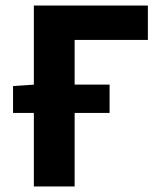

<svg xmlns="http://www.w3.org/2000/svg" viewBox="-20 -672 586 692"><path d="M27 -265V-362L104 -367H375V-265ZM102 0V-652H513V-528H249V0Z"/></svg>

Font: Source Sans 3
Style: Bold
Weight: 700
Designer: Paul D. Hunt
Foundry: Adobe
Version: Version 3.052;hotconv 1.1.0;makeotfexe 2.6.0